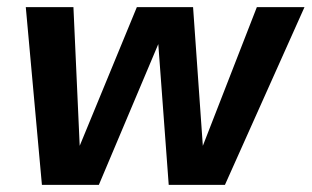

<svg xmlns="http://www.w3.org/2000/svg" viewBox="-20 -516 870 536"><path d="M97 0 52 -496H185L203 -98H198L362 -496H519L547 -98H542L697 -496H830L608 0H451L421 -405H427L256 0Z"/></svg>

Font: DM Sans 36pt
Style: Bold Italic
Weight: 700
Italic angle: -10°
Designer: Colophon Foundry, Jonny Pinhorn
Foundry: Colophon Foundry
Version: Version 4.004;gftools[0.9.30]